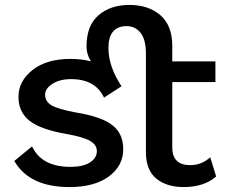

<svg xmlns="http://www.w3.org/2000/svg" viewBox="-20 -749 912 779"><path d="M833 -111 857 -33Q808 10 725 10Q656 10 614 -24.5Q572 -59 572 -132V-531Q572 -588 550.5 -615.5Q529 -643 494 -643Q420 -643 420 -554Q420 -479 473 -399L402 -353Q367 -428 268 -428Q223 -428 193 -409Q163 -390 163 -365Q163 -337 189.5 -321.5Q216 -306 286 -293Q391 -276 435.5 -241.5Q480 -207 480 -144Q480 -76 421.5 -33Q363 10 262 10Q99 10 38 -96L110 -155Q149 -72 266 -72Q317 -72 345 -90Q373 -108 373 -136Q373 -161 346 -177Q319 -193 252 -205Q146 -223 100.5 -258.5Q55 -294 55 -356Q55 -420 112 -465Q169 -510 266 -510Q312 -510 349 -500Q331 -529 331 -560Q331 -645 379.5 -687Q428 -729 505 -729Q582 -729 630.5 -687.5Q679 -646 679 -562V-500H854V-416H679V-150Q679 -79 752 -79Q798 -79 833 -111Z"/></svg>

Font: Elaine Sans Medium
Style: Regular
Weight: 500
Designer: Wei Huang
Foundry: Wei Huang
Version: Version 2.001;December 24, 2019;FontCreator 12.0.0.2547 64-b